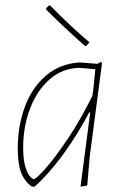

<svg xmlns="http://www.w3.org/2000/svg" viewBox="-20 -689 462 713"><path d="M359 -456 313 -106 304 0 279 4 315 -271H311Q266 -186 214 -115Q162 -44 109 4H98Q71 -16 58.5 -48Q46 -80 46 -137Q46 -222 72.5 -293Q99 -364 150.5 -408Q202 -452 273 -457H277L342 -452L354 -459ZM323 -333 327 -362 334 -432 275 -437Q212 -436 164.5 -394.5Q117 -353 91.5 -285.5Q66 -218 66 -141Q66 -100 73 -74Q80 -48 89.5 -36Q99 -24 106 -24Q114 -24 149.5 -64Q185 -104 232 -174Q279 -244 323 -333ZM312 -532 301 -519 296 -518Q221 -584 152 -653L151 -658L161 -668L166 -669Q243 -590 312 -532Z"/></svg>

Font: Luna Sans Thin
Style: Italic
Weight: 250
Italic angle: -7°
Designer: Juan Pablo del Peral
Foundry: Huerta Tipografica
Version: Version 2.001; ttfautohint (v1.5)